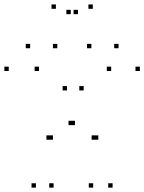

<svg xmlns="http://www.w3.org/2000/svg" viewBox="-20 -848 660 878"><path d="M494.9 10V-10H474.9V10ZM619.6 -523.3V-543.3H599.6V-523.3ZM488.4 -523.3V-543.3H468.4V-523.3ZM429.6 -209V-229H409.6V-209ZM419 -209V-229H399V-209ZM362.6 -434.4V-454.4H342.6V-434.4ZM286.5 -434.4V-454.4H266.5V-434.4ZM222.1 -209V-229H202.1V-209ZM212.2 -209V-229H192.2V-209ZM158.3 -523.3V-543.3H138.3V-523.3ZM20 -523.3V-543.3H0V-523.3ZM144.2 10V-10H124.2V10ZM225.1 10V-10H205.1V10ZM313.3 -275.7V-295.7H293.3V-275.7ZM322.8 -275.7V-295.7H302.8V-275.7ZM406 10V-10H386V10ZM242 -627.4V-647.4H222V-627.4ZM336.5 -783.1V-803.1H316.5V-783.1ZM303.5 -783.1V-803.1H283.5V-783.1ZM398 -627.4V-647.4H378V-627.4ZM522.2 -627.4V-647.4H502.2V-627.4ZM404.4 -807.7V-827.7H384.4V-807.7ZM235.6 -807.7V-827.7H215.6V-807.7ZM117.8 -627.4V-647.4H97.8V-627.4Z"/></svg>

Font: Monaspace Argon Dots Var
Style: Regular
Weight: 400
Designer: Riley Cran and the Lettermatic Team
Version: Version 1.100 (Monaspace Argon Dots)